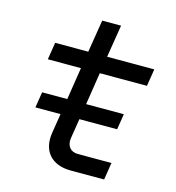

<svg xmlns="http://www.w3.org/2000/svg" viewBox="-106 -795 811 885"><g transform="rotate(15 300.0 -352.5)"><path d="M79 -239H199L184 -145C170 -57 220 0 311 0H471L484 -82H324C288 -82 268 -107 274 -145L289 -239H469L481 -314H301L325 -468H550L563 -550H338L363 -705H273L248 -550H90L77 -468H235L211 -314H91Z"/></g></svg>

Font: JetBrains Mono
Style: Italic
Weight: 400
Italic angle: -9°
Monospace: yes
Designer: Philipp Nurullin, Konstantin Bulenkov
Foundry: JetBrains
Version: Version 2.305